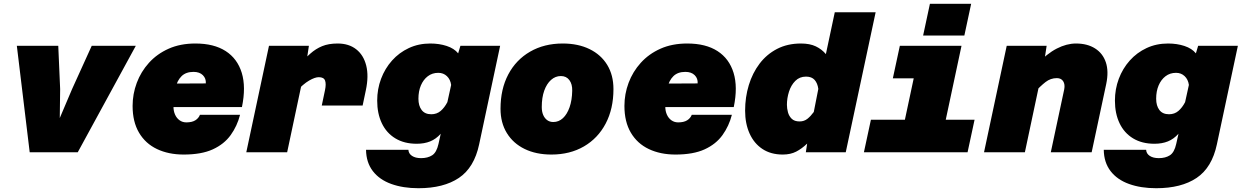

<svg xmlns="http://www.w3.org/2000/svg" viewBox="-20 -805 6564 1015"><path d="M137 0 69 -563H288L298 -334L296 -181L361 -334L465 -563H698L391 0Z M951 12Q871 12 810 -17Q749 -46 715 -103.5Q681 -161 681 -245Q681 -308 703 -367Q725 -426 767.5 -473Q810 -520 871.5 -547.5Q933 -575 1013 -575Q1111 -575 1173 -535Q1235 -495 1258 -420Q1281 -345 1259 -239H836L864 -363L1068 -364Q1070 -390 1052.5 -407.5Q1035 -425 1003 -425Q963 -425 940 -402.5Q917 -380 907 -339Q897 -298 897 -242Q897 -218 905.5 -199Q914 -180 929.5 -169Q945 -158 965 -158Q995 -158 1012.5 -169Q1030 -180 1037 -198H1249Q1234 -139 1199.5 -91Q1165 -43 1105 -15.5Q1045 12 951 12Z M1681 -247 1698 -328Q1705 -361 1698.5 -379Q1692 -397 1665 -397Q1645 -397 1614 -379Q1583 -361 1545 -320L1557 -462Q1592 -496 1620.5 -521.5Q1649 -547 1683 -561Q1717 -575 1765 -575Q1824 -575 1863 -544.5Q1902 -514 1916 -458.5Q1930 -403 1914 -328L1897 -247ZM1282 0 1402 -563H1613L1602 -490L1498 0Z M2402 -523 2414 -563H2624L2513 -42Q2487 81 2406 135.5Q2325 190 2192 190Q2111 190 2048.5 167.5Q1986 145 1951 99.5Q1916 54 1915 -13H2139Q2140 7 2158 19Q2176 31 2206 31Q2241 31 2264.5 16Q2288 1 2298 -44L2310 -98Q2285 -70 2254 -57.5Q2223 -45 2183 -45Q2117 -45 2070 -73.5Q2023 -102 1998.5 -153.5Q1974 -205 1974 -273Q1974 -334 1994.5 -388.5Q2015 -443 2052.5 -485Q2090 -527 2141.5 -551Q2193 -575 2255 -575Q2302 -575 2341.5 -562Q2381 -549 2402 -523ZM2260 -201Q2289 -201 2309.5 -218.5Q2330 -236 2345 -265L2365 -356Q2361 -385 2342.5 -402.5Q2324 -420 2297 -420Q2265 -420 2241.5 -402Q2218 -384 2205 -353.5Q2192 -323 2192 -283Q2192 -246 2209 -223.5Q2226 -201 2260 -201Z M2895 12Q2814 12 2753.5 -17.5Q2693 -47 2659.5 -101.5Q2626 -156 2626 -230Q2626 -334 2667 -411.5Q2708 -489 2782.5 -532Q2857 -575 2955 -575Q3036 -575 3096.5 -545.5Q3157 -516 3190 -462Q3223 -408 3223 -334Q3223 -230 3182 -152Q3141 -74 3067 -31Q2993 12 2895 12ZM2905 -160Q2934 -160 2956 -180.5Q2978 -201 2991 -238Q3004 -275 3005 -325Q3006 -360 2990 -381.5Q2974 -403 2945 -403Q2916 -403 2893 -382.5Q2870 -362 2857 -325.5Q2844 -289 2844 -239Q2844 -215 2851.5 -197.5Q2859 -180 2872.5 -170Q2886 -160 2905 -160Z M3551 12Q3471 12 3410 -17Q3349 -46 3315 -103.5Q3281 -161 3281 -245Q3281 -308 3303 -367Q3325 -426 3367.5 -473Q3410 -520 3471.5 -547.5Q3533 -575 3613 -575Q3711 -575 3773 -535Q3835 -495 3858 -420Q3881 -345 3859 -239H3436L3464 -363L3668 -364Q3670 -390 3652.5 -407.5Q3635 -425 3603 -425Q3563 -425 3540 -402.5Q3517 -380 3507 -339Q3497 -298 3497 -242Q3497 -218 3505.5 -199Q3514 -180 3529.5 -169Q3545 -158 3565 -158Q3595 -158 3612.5 -169Q3630 -180 3637 -198H3849Q3834 -139 3799.5 -91Q3765 -43 3705 -15.5Q3645 12 3551 12Z M4214 -575Q4261 -575 4292.5 -560Q4324 -545 4346 -519L4393 -740H4609L4451 0H4240L4247 -46Q4219 -19 4189 -3.5Q4159 12 4118 12Q4055 12 4010.5 -17.5Q3966 -47 3942.5 -99.5Q3919 -152 3919 -220Q3919 -291 3938.5 -355Q3958 -419 3995.5 -468.5Q4033 -518 4088 -546.5Q4143 -575 4214 -575ZM4207 -163Q4231 -163 4248.5 -177Q4266 -191 4282 -213L4306 -335Q4302 -365 4286.5 -382.5Q4271 -400 4241 -400Q4207 -400 4184.5 -377.5Q4162 -355 4151 -320.5Q4140 -286 4140 -251Q4140 -232 4145.5 -211.5Q4151 -191 4165.5 -177Q4180 -163 4207 -163Z M4727 0 4847 -563H5063L4943 0ZM4547 0 4584 -172H5132L5095 0ZM4700 -391 4737 -563H4955L4918 -391ZM4860 -617 4896 -785H5114L5078 -617Z M5535 0 5606 -333Q5611 -359 5600.5 -375.5Q5590 -392 5567 -392Q5534 -392 5507.5 -371.5Q5481 -351 5440 -308L5459 -463Q5515 -522 5567 -548.5Q5619 -575 5668 -575Q5728 -575 5769 -549Q5810 -523 5826 -475.5Q5842 -428 5828 -361L5751 0ZM5182 0 5302 -563H5513L5502 -490L5398 0Z M6302 -523 6314 -563H6524L6413 -42Q6387 81 6306 135.5Q6225 190 6092 190Q6011 190 5948.5 167.5Q5886 145 5851 99.5Q5816 54 5815 -13H6039Q6040 7 6058 19Q6076 31 6106 31Q6141 31 6164.5 16Q6188 1 6198 -44L6210 -98Q6185 -70 6154 -57.5Q6123 -45 6083 -45Q6017 -45 5970 -73.5Q5923 -102 5898.5 -153.5Q5874 -205 5874 -273Q5874 -334 5894.5 -388.5Q5915 -443 5952.5 -485Q5990 -527 6041.5 -551Q6093 -575 6155 -575Q6202 -575 6241.5 -562Q6281 -549 6302 -523ZM6160 -201Q6189 -201 6209.5 -218.5Q6230 -236 6245 -265L6265 -356Q6261 -385 6242.5 -402.5Q6224 -420 6197 -420Q6165 -420 6141.5 -402Q6118 -384 6105 -353.5Q6092 -323 6092 -283Q6092 -246 6109 -223.5Q6126 -201 6160 -201Z"/></svg>

Font: Azeret Mono Thin Black
Style: Italic
Weight: 900
Italic angle: -12°
Version: Version 1.002